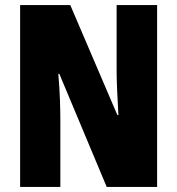

<svg xmlns="http://www.w3.org/2000/svg" viewBox="-20 -734 696 754"><path d="M597 0H399L213 -444H209Q214 -385 215.5 -339.5Q217 -294 217 -263V0H59V-714H256L441 -282H445Q442 -336 440 -379.5Q438 -423 438 -455V-714H597Z"/></svg>

Font: Noto Sans Gujarati UI ExtraCondensed Black
Style: Regular
Weight: 900
Width: 2
Designer: Jelle Bosma - Monotype Design Team, Universal Thirst
Foundry: Monotype Imaging Inc.
Version: Version 2.106; ttfautohint (v1.8.4.7-5d5b)